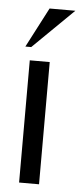

<svg xmlns="http://www.w3.org/2000/svg" viewBox="-49 -674 298 703"><g transform="rotate(5 99.5 -322.5)"><path d="M122.1 0H48.8V-449.2H122.1ZM49.8 -498H28.3L104.5 -644.5H199.2Z"/></g></svg>

Font: Catrinity
Style: Regular
Weight: 400
Designer: Alexander Lange
Foundry: High-Logic / Made with FontCreator
Version: Version 2.090;May 20, 2024;FontCreator 15.0.0.2974 64-bit